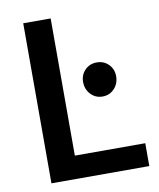

<svg xmlns="http://www.w3.org/2000/svg" viewBox="-80 -763 684 827"><g transform="rotate(-10 262.0 -350.0)"><path d="M78 -700H198V-100H506V0H78ZM360.3 -329.9Q329.5 -329.9 308.7 -352Q288 -374.1 288 -406.1Q288 -437.1 308.7 -458Q329.5 -479 360.3 -479Q391.2 -479 411.9 -458Q432.6 -437.1 432.6 -406.1Q432.6 -374.1 411.9 -352Q391.2 -329.9 360.3 -329.9Z"/></g></svg>

Font: Moderustic Med
Style: Regular
Weight: 500
Designer: Tural Alisoy
Foundry: TAFT Foundry
Version: Version 2.110